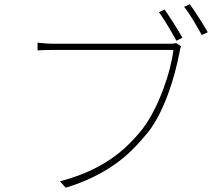

<svg xmlns="http://www.w3.org/2000/svg" viewBox="-20 -865 1040 900"><path d="M870 -845 843 -833Q853 -821 864 -804.5Q875 -788 886 -770L907 -734Q917 -716 926 -701L954 -714Q936 -745 912 -782.5Q888 -820 870 -845ZM752 -820 725 -808Q734 -796 745 -779Q756 -762 767 -743.5Q778 -725 788.5 -707Q799 -689 807 -674L835 -688Q827 -703 816 -721Q805 -739 793.5 -757Q782 -775 771 -791.5Q760 -808 752 -820ZM829 -648 806 -663Q798 -661 791.5 -660.5Q785 -660 777 -660H237Q212 -660 193.5 -661.5Q175 -663 156 -665V-629Q175 -630 192.5 -630.5Q210 -631 236 -631H793Q788 -591 775.5 -542.5Q763 -494 744 -443.5Q725 -393 701 -346Q677 -299 649 -262Q616 -220 577.5 -183Q539 -146 492.5 -115Q446 -84 389 -59Q332 -34 261 -15L288 15Q359 -7 414.5 -34Q470 -61 516 -93Q562 -125 600 -163Q638 -201 673 -244Q701 -279 725 -326Q749 -373 767.5 -423.5Q786 -474 799.5 -524.5Q813 -575 821 -617Q823 -631 824.5 -636Q826 -641 829 -648Z"/></svg>

Font: Spoqa Han Sans Neo Thin
Style: Regular
Weight: 100
Designer: [Spoqa Han Sans Neo] Dong-huui Kim  Younghwa Kang  Yujin Lee  [Noto Sans] Ryoko NISHIZUKA  (kana & ideographs); Paul D. 
Foundry: Spoqa (http://www.spoqa-han-sans.com)
Version: Version 1.100;hotconv 1.0.109;makeotfexe 2.5.65596